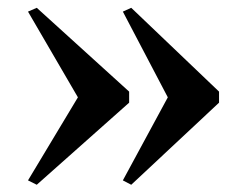

<svg xmlns="http://www.w3.org/2000/svg" viewBox="-20 -518 644 504"><path d="M324.5 -497.5 555 -277.5V-248.5L324.5 -33L302.5 -44.5L420.5 -262.5L302.5 -487.5ZM76.5 -497.5 319 -277.5V-248.5L76.5 -33L53.5 -44.5L184.5 -262.5L53.5 -487.5Z"/></svg>

Font: Merriweather 144pt ExtraBold
Style: Regular
Weight: 800
Version: Version 2.100